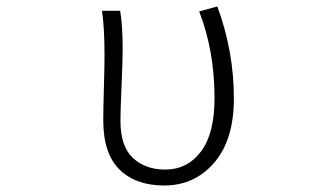

<svg xmlns="http://www.w3.org/2000/svg" viewBox="-20 -567 1040 600"><path d="M493.2 12.7Q404.3 12.7 353.5 -37.1Q302.7 -86.9 302.7 -191.4Q302.7 -225.6 304.7 -293Q306.6 -360.4 306.6 -394.5Q306.6 -479.5 298.8 -533.2H355.5Q363.3 -489.3 363.3 -412.1Q363.3 -377.9 359.9 -299.3Q356.4 -220.7 356.4 -189.5Q356.4 -109.4 395.5 -73.2Q434.6 -37.1 496.1 -37.1Q565.4 -37.1 607.9 -93.3Q650.4 -149.4 650.4 -259.8Q650.4 -408.2 602.5 -531.2L659.2 -546.9Q710.9 -406.2 710.9 -259.8Q710.9 -129.9 649.4 -58.6Q587.9 12.7 493.2 12.7Z"/></svg>

Font: Gen Shin Gothic Monospace Light
Style: Regular
Weight: 300
Designer: [Source Han Sans]
Ryoko NISHIZUKA  (kana & ideographs); Paul D. Hunt (Latin, Greek & Cyrillic); Wenlong ZHANG  (bopomofo
Version: Version 1.002.20150607